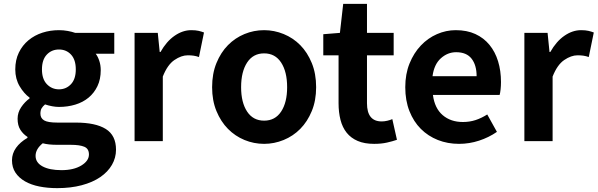

<svg xmlns="http://www.w3.org/2000/svg" viewBox="-20 -730 3091 993"><path d="M276 243Q226 243 183.5 234.5Q141 226 109.5 208Q78 190 60 163Q42 136 42 99Q42 64 63 34.5Q84 5 122 -17V-22Q100 -36 85.5 -58.5Q71 -81 71 -116Q71 -148 89.5 -175.5Q108 -203 133 -221V-225Q104 -246 81.5 -284Q59 -322 59 -371Q59 -420 77.5 -458Q96 -496 127.5 -522Q159 -548 199.5 -561Q240 -574 285 -574Q308 -574 330 -570Q352 -566 369 -560H571V-452H475Q486 -438 493.5 -415.5Q501 -393 501 -367Q501 -320 484 -284.5Q467 -249 438 -225Q409 -201 369.5 -189Q330 -177 285 -177Q268 -177 249.5 -180.5Q231 -184 213 -190Q201 -180 195 -169.5Q189 -159 189 -142Q189 -119 208 -107.5Q227 -96 277 -96H372Q474 -96 527 -63Q580 -30 580 44Q580 86 559 122.5Q538 159 498.5 186Q459 213 402.5 228Q346 243 276 243ZM285 -268Q322 -268 347 -294.5Q372 -321 372 -371Q372 -421 347.5 -447.5Q323 -474 285 -474Q247 -474 222 -447.5Q197 -421 197 -371Q197 -321 222.5 -294.5Q248 -268 285 -268ZM298 150Q361 150 400.5 126Q440 102 440 69Q440 39 416 29Q392 19 347 19H279Q253 19 234.5 17Q216 15 201 11Q164 41 164 76Q164 111 200 130.5Q236 150 298 150Z M676 -560H796L806 -461H810Q841 -516 883 -545Q925 -574 969 -574Q992 -574 1007 -570.5Q1022 -567 1035 -562L1009 -435Q995 -440 981.5 -442Q968 -444 951 -444Q918 -444 882 -419.5Q846 -395 822 -334V0H676Z M1346 14Q1293 14 1244.5 -6Q1196 -26 1159 -63.5Q1122 -101 1099.5 -155.5Q1077 -210 1077 -279Q1077 -349 1099.5 -404Q1122 -459 1159 -496.5Q1196 -534 1244.5 -554Q1293 -574 1346 -574Q1398 -574 1447 -554Q1496 -534 1533 -496.5Q1570 -459 1592.5 -404Q1615 -349 1615 -279Q1615 -210 1592.5 -155.5Q1570 -101 1533 -63.5Q1496 -26 1447 -6Q1398 14 1346 14ZM1346 -106Q1403 -106 1434 -153Q1465 -200 1465 -279Q1465 -359 1434 -406.5Q1403 -454 1346 -454Q1289 -454 1258 -406.5Q1227 -359 1227 -279Q1227 -200 1258 -153Q1289 -106 1346 -106Z M1915 14Q1865 14 1830 -1Q1795 -16 1773 -43.5Q1751 -71 1741 -110Q1731 -149 1731 -196V-444H1652V-553L1738 -560L1755 -710H1878V-560H2016V-444H1878V-196Q1878 -102 1954 -102Q1968 -102 1983 -105.5Q1998 -109 2009 -114L2033 -7Q2010 1 1981 7.5Q1952 14 1915 14Z M2354 14Q2295 14 2244.5 -6Q2194 -26 2156.5 -63.5Q2119 -101 2097.5 -155.5Q2076 -210 2076 -279Q2076 -347 2098 -401.5Q2120 -456 2156.5 -494.5Q2193 -533 2240 -553.5Q2287 -574 2337 -574Q2395 -574 2438.5 -554Q2482 -534 2511.5 -498Q2541 -462 2556 -413Q2571 -364 2571 -306Q2571 -286 2569 -267.5Q2567 -249 2564 -239H2219Q2228 -170 2269.5 -134.5Q2311 -99 2374 -99Q2409 -99 2439.5 -109Q2470 -119 2500 -138L2550 -48Q2508 -19 2457.5 -2.5Q2407 14 2354 14ZM2445 -336Q2445 -393 2419 -426.5Q2393 -460 2339 -460Q2295 -460 2260 -428.5Q2225 -397 2217 -336Z M2692 -560H2812L2822 -461H2826Q2857 -516 2899 -545Q2941 -574 2985 -574Q3008 -574 3023 -570.5Q3038 -567 3051 -562L3025 -435Q3011 -440 2997.5 -442Q2984 -444 2967 -444Q2934 -444 2898 -419.5Q2862 -395 2838 -334V0H2692Z"/></svg>

Font: SpoqaHanSans-Bold
Style: Regular
Weight: 700
Designer: [Spoqa Han Sans] Dong-huui Kim \uAE40 \uB3D9 \uD718   [Noto Sans] Ryoko NISHIZUKA \u897F \u585A \u6DBC \u5B50  (kana & i
Foundry: Spoqa (http://www.spoqa-han-sans.com)
Version: Version 2.000